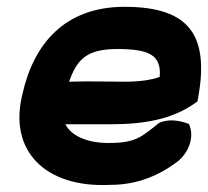

<svg xmlns="http://www.w3.org/2000/svg" viewBox="-20 -519 611 564"><path d="M46 -243C4 -77 112 34 305 24C385 24 449 -5 501 -44C536 -72 549 -115 538 -147L535 -155C510 -164 480 -171 449 -159L445 -156C395 -117 380 -99 299 -99C234 -99 189 -121 172 -154H307C404 -154 485 -169 550 -214L560 -221L562 -231C594 -410 542 -499 346 -499C171 -499 79 -391 46 -243ZM183 -279C206 -345 235 -375 325 -375C418 -375 455 -357 449 -293C424 -284 390 -279 347 -279C295 -279 238 -281 183 -279Z"/></svg>

Font: Snowfall
Style: BlkObl
Weight: 900
Designer: Jasper
Foundry: Cannot Into Space Fonts
Version: Version 0.9